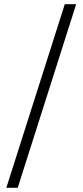

<svg xmlns="http://www.w3.org/2000/svg" viewBox="-20 -730 392 910"><path d="M10 160 287 -710H341L64 160Z"/></svg>

Font: Assistant
Style: Regular
Weight: 400
Designer: Hebrew By Ben Nathan, Latin by Paul Hunt
Version: Version 3.000